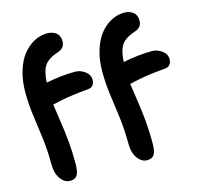

<svg xmlns="http://www.w3.org/2000/svg" viewBox="-132 -888 1296 1248"><g transform="rotate(-15 516.0 -263.5)"><path d="M189 219.2Q152.3 219.2 125.2 182.1Q98.1 145 98.1 83Q98.1 -11.2 87.4 -94.2Q76.7 -177.2 65.9 -254.9Q55.2 -332.5 55.2 -413.1Q55.2 -490.2 74.7 -554.2Q94.2 -618.2 127 -659.4Q159.7 -700.7 202.1 -723.4Q244.6 -746.1 291 -746.1Q326.7 -746.1 350.8 -727.5Q375 -709 375 -670.9Q375 -626.5 331.1 -610.8Q261.2 -588.4 235.6 -551.3Q210 -514.2 206.1 -437Q311 -458 400.9 -458Q437 -458 468 -435.3Q499 -412.6 499 -377Q499 -356.4 487.5 -342Q476.1 -327.6 454.1 -326.2Q425.8 -323.7 400.4 -321Q375 -318.4 352.3 -315.2Q329.6 -312 314.7 -309.8Q299.8 -307.6 280.3 -303.5Q260.7 -299.3 254.2 -298.1Q247.6 -296.9 229.2 -292.5Q210.9 -288.1 210 -288.1Q212.9 -265.1 225.3 -184.1Q237.8 -103 244.4 -32.5Q251 38.1 251 119.1Q251 176.3 236.3 197.8Q221.7 219.2 189 219.2ZM707 219.2Q670.4 219.2 643.3 182.1Q616.2 145 616.2 83Q616.2 -11.2 605.5 -94.2Q594.7 -177.2 584 -254.9Q573.2 -332.5 573.2 -413.1Q573.2 -490.2 592.8 -554.2Q612.3 -618.2 645 -659.4Q677.7 -700.7 720.2 -723.4Q762.7 -746.1 809.1 -746.1Q844.7 -746.1 868.9 -727.5Q893.1 -709 893.1 -670.9Q893.1 -626.5 849.1 -610.8Q779.3 -588.4 753.7 -551.3Q728 -514.2 724.1 -437Q829.1 -458 918.9 -458Q955.1 -458 986.1 -435.3Q1017.1 -412.6 1017.1 -377Q1017.1 -356.4 1005.6 -342Q994.1 -327.6 972.2 -326.2Q943.8 -323.7 918.5 -321Q893.1 -318.4 870.4 -315.2Q847.7 -312 832.8 -309.8Q817.9 -307.6 798.3 -303.5Q778.8 -299.3 772.2 -298.1Q765.6 -296.9 747.3 -292.5Q729 -288.1 728 -288.1Q731 -265.1 743.4 -184.1Q755.9 -103 762.5 -32.5Q769 38.1 769 119.1Q769 176.3 754.4 197.8Q739.7 219.2 707 219.2Z"/></g></svg>

Font: Shantell Sans Irregular Bouncy
Style: Bold
Weight: 700
Designer: Stephen Nixon, Anya Danilova, Shantell Martin
Foundry: Arrow Type
Version: Version 1.006;[9816181b4]